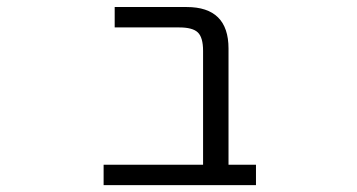

<svg xmlns="http://www.w3.org/2000/svg" viewBox="-20 -540 1040 560"><path d="M572.3 -391.6Q572.3 -430.7 557.1 -445.3Q542 -460 502.9 -460H314.5V-519.5H524.4Q646.5 -519.5 646.5 -398.4V-59.6H726.6V0H282.2V-59.6H572.3Z"/></svg>

Font: GenEi Gothic M SemiLight
Style: Regular
Weight: 350
Designer: o_tamon (Modified); [Source Han Sans]
Ryoko NISHIZUKA  (kana & ideographs); Paul D. Hunt (Latin, Greek & Cyrillic); Wenl
Version: Version 1.1a;Original Version 1.004